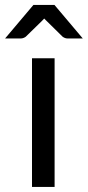

<svg xmlns="http://www.w3.org/2000/svg" viewBox="-43 -736 346 756"><path d="M172 -506.5V0H83V-506.5ZM283 -584.5H223.5Q213 -584.5 203.5 -591.5L139.5 -654.5L131 -663L123 -654.5L58.5 -591.5Q55.5 -589 50 -586.8Q44.5 -584.5 38.5 -584.5H-23L88.5 -716.5H171.5Z"/></svg>

Font: Lato TR
Style: Regular
Weight: 400
Designer: Lukasz Dziedzic
Foundry: tyPoland Lukasz Dziedzic
Version: Version 1.104 2013